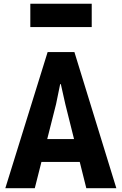

<svg xmlns="http://www.w3.org/2000/svg" viewBox="-20 -990 640 1010"><path d="M8 0 230.5 -716H371.5L592 0H434L323.5 -442.5L300 -547.5H296.5L275 -442.5L163 0ZM110 -138 148 -258.5H444L485 -138ZM139.5 -847.5V-970.5H462.5V-847.5Z"/></svg>

Font: Google Sans Code
Style: Regular
Weight: 400
Monospace: yes
Designer: Google Sans Code Authors
Foundry: Google LLC
Version: Version 6.000